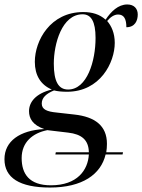

<svg xmlns="http://www.w3.org/2000/svg" viewBox="-65 -600 637 860"><path d="M159 240C304 240 387 181 408 92H484L486 82H411C413 70 414 57 414 44C414 -37 360 -77 268 -87L188 -96C147 -100 122 -109 122 -136C122 -162 141 -180 177 -195C192 -191 212 -189 235 -189C384 -189 449 -320 449 -408C449 -452 434 -484 415 -506C430 -524 447 -535 464 -535C491 -535 501 -514 501 -478C540 -478 552 -508 552 -535C552 -561 536 -580 505 -580C464 -580 432 -548 408 -512C381 -536 348 -546 308 -546C160 -546 91 -418 91 -323C91 -263 117 -220 167 -199C94 -181 65 -142 65 -102C65 -70 81 -40 133 -22C24 -16 -45 32 -45 113C-45 196 22 240 159 240ZM240 -199C197 -199 176 -235 176 -315C176 -403 212 -536 305 -536C343 -536 363 -504 363 -430C363 -326 325 -199 240 -199ZM183 92H333C329 162 281 230 163 230C65 230 32 178 32 108C32 37 81 -4 147 -17L240 -6C301 1 332 27 333 82H185Z"/></svg>

Font: Noto Serif Display SemiCondensed
Style: Italic
Weight: 400
Width: 4
Italic angle: -12°
Designer: Monotype Design Team
Foundry: Monotype Imaging Inc.
Version: Version 2.009